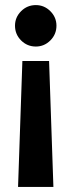

<svg xmlns="http://www.w3.org/2000/svg" viewBox="-20 -527 281 755"><path d="M173 -287 190 208H51L68 -287ZM121 -507Q154 -507 178 -483Q202 -459 202 -426Q202 -392 178 -368Q154 -344 121 -344Q87 -344 63 -368Q39 -392 39 -426Q39 -459 63 -483Q87 -507 121 -507Z"/></svg>

Font: Red Hat Display
Style: Bold
Weight: 700
Designer: Pentagram, MCKL
Foundry: Pentagram, MCKL
Version: Version 1.023; ttfautohint (v1.8.3)